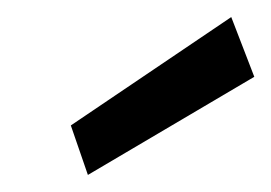

<svg xmlns="http://www.w3.org/2000/svg" viewBox="-20 -760 318 225"><path d="M83 -555 63 -613 251 -740 278 -670Z"/></svg>

Font: DM Sans 12pt
Style: Italic
Weight: 400
Italic angle: -10°
Version: Version 4.004;gftools[0.9.30]